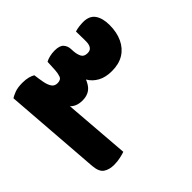

<svg xmlns="http://www.w3.org/2000/svg" viewBox="-156 -833 1027 1027"><g transform="rotate(-45 357.5 -319.0)"><path d="M129 -648Q155 -648 173.5 -643Q192 -638 203 -631Q207 -600 212 -573Q217 -546 228 -529.5Q239 -513 261 -513Q287 -513 293.5 -531.5Q300 -550 301 -571L304 -632Q316 -639 334.5 -643.5Q353 -648 373 -648Q411 -648 425.5 -631.5Q440 -615 441 -592L442 -573Q444 -548 453 -530.5Q462 -513 488 -513Q502 -513 510.5 -519Q519 -525 523.5 -538.5Q528 -552 527 -574L526 -639Q541 -644 558.5 -646Q576 -648 589 -648Q636 -648 657 -618Q678 -588 678 -536Q678 -481 658.5 -439.5Q639 -398 602.5 -375.5Q566 -353 513 -353Q465 -353 432.5 -371Q400 -389 383 -418.5Q366 -448 362 -482L394 -477Q392 -428 367 -390.5Q342 -353 290 -353Q241 -353 216 -384.5Q191 -416 183 -465L213 -476L250 -5Q240 -1 216 4.5Q192 10 166 10Q131 10 107 -5.5Q83 -21 79 -68L37 -623Q47 -630 70 -639Q93 -648 129 -648Z"/></g></svg>

Font: Baloo Bhaijaan 2 ExtraBold
Style: Regular
Weight: 800
Designer: Sanskriti Dholi, Noopur Datye and Ek Type
Foundry: Ek Type
Version: Version 1.701